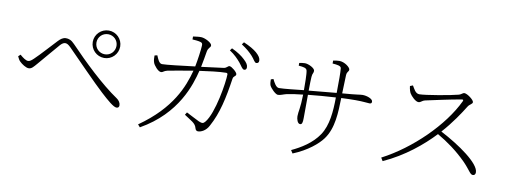

<svg xmlns="http://www.w3.org/2000/svg" viewBox="-64 -1131 4088 1537"><g transform="rotate(10 1980.0 -362.5)"><path d="M623 -564C623 -502 673 -452 735 -452C796 -452 846 -502 846 -564C846 -625 796 -675 735 -675C673 -675 623 -625 623 -564ZM653 -564C653 -609 689 -645 735 -645C780 -645 816 -609 816 -564C816 -518 780 -482 735 -482C689 -482 653 -518 653 -564ZM55 -346C62 -332 68 -317 79 -307C98 -288 132 -266 154 -266C178 -266 192 -285 218 -315C257 -359 339 -459 370 -493C386 -510 398 -515 409 -515C423 -515 434 -508 453 -490C536 -406 701 -236 766 -177C828 -120 877 -78 901 -78C915 -78 922 -86 922 -100C922 -119 909 -139 891 -151C756 -242 599 -394 478 -520C451 -549 429 -555 407 -555C384 -555 365 -541 346 -521C311 -485 227 -390 183 -349C165 -332 153 -323 139 -323C121 -323 97 -340 72 -362Z M1807 -605C1828 -580 1839 -554 1855 -554C1866 -554 1874 -561 1874 -576C1874 -596 1863 -613 1837 -637C1814 -659 1780 -683 1730 -706L1716 -687C1758 -660 1786 -630 1807 -605ZM1894 -675C1917 -651 1926 -624 1941 -624C1954 -624 1962 -631 1962 -646C1962 -666 1950 -685 1924 -708C1901 -728 1865 -749 1816 -770L1802 -751C1845 -723 1870 -701 1894 -675ZM1451 -117C1505 -80 1542 -66 1552 -28C1556 -11 1565 -4 1576 -4C1601 -4 1640 -21 1663 -66C1725 -179 1752 -306 1776 -467C1780 -492 1800 -488 1800 -507C1800 -523 1753 -562 1736 -562C1721 -562 1717 -543 1690 -540L1512 -517C1521 -559 1530 -615 1535 -644C1541 -680 1561 -680 1561 -699C1561 -720 1504 -750 1473 -751C1457 -752 1426 -748 1406 -745V-721C1423 -720 1452 -718 1470 -713C1487 -708 1490 -702 1489 -684C1488 -654 1476 -566 1465 -512C1353 -498 1235 -484 1200 -484C1175 -484 1162 -521 1151 -547L1129 -542C1129 -525 1129 -501 1136 -484C1142 -465 1178 -420 1202 -420C1220 -420 1221 -433 1252 -440C1279 -445 1387 -465 1457 -476C1421 -341 1351 -155 1095 24L1113 45C1403 -118 1476 -369 1504 -483C1565 -492 1665 -505 1718 -505C1726 -505 1730 -500 1730 -494C1730 -430 1689 -171 1622 -91C1607 -73 1597 -73 1570 -84C1552 -92 1500 -120 1464 -138Z M2079 -515C2079 -503 2080 -478 2085 -467C2095 -445 2136 -403 2156 -403C2177 -403 2199 -415 2225 -421C2257 -428 2299 -434 2355 -440C2353 -328 2340 -300 2340 -262C2340 -240 2350 -203 2371 -203C2387 -203 2392 -217 2392 -257L2393 -445C2461 -452 2542 -459 2617 -463C2616 -348 2607 -235 2553 -154C2499 -73 2412 -21 2337 14L2353 39C2470 -8 2550 -77 2586 -126C2655 -219 2657 -349 2660 -466C2703 -468 2743 -469 2776 -469C2841 -469 2872 -463 2890 -463C2905 -463 2908 -470 2908 -480C2908 -504 2857 -520 2825 -520C2802 -520 2792 -514 2661 -504L2666 -651C2668 -686 2684 -681 2684 -701C2684 -718 2638 -756 2594 -756C2579 -756 2561 -753 2544 -750V-726C2584 -723 2613 -719 2615 -700C2619 -664 2618 -599 2617 -500L2393 -479C2393 -532 2395 -574 2396 -591C2398 -622 2408 -622 2408 -642C2408 -664 2355 -690 2326 -690C2312 -690 2294 -687 2280 -684V-662C2320 -659 2343 -654 2348 -636C2355 -611 2355 -519 2355 -476C2297 -470 2196 -458 2155 -458C2131 -458 2113 -494 2099 -522Z M3185 -656C3188 -628 3196 -608 3201 -599C3213 -578 3250 -541 3273 -541C3295 -541 3296 -557 3327 -564C3383 -576 3527 -608 3611 -622C3622 -624 3628 -622 3623 -610C3525 -402 3293 -174 3058 -52L3074 -26C3244 -103 3380 -217 3473 -316C3559 -266 3634 -212 3710 -137C3771 -75 3781 -42 3803 -42C3819 -42 3825 -52 3825 -67C3825 -139 3655 -258 3496 -341C3572 -425 3634 -519 3667 -573C3680 -595 3704 -600 3704 -616C3704 -634 3649 -676 3624 -676C3612 -676 3602 -661 3583 -656C3525 -640 3319 -604 3270 -604C3237 -604 3222 -643 3208 -665Z"/></g></svg>

Font: Noto Serif TC ExtraLight
Style: Regular
Weight: 200
Designer: Ryoko NISHIZUKA 西塚涼子 (kana & ideographs); Frank Grießhammer (Latin, Greek & Cyrillic); Wenlong ZHANG 张文龙 (bopomofo); San
Foundry: Adobe
Version: Version 2.001;hotconv 1.1.0;makeotfexe 2.6.0